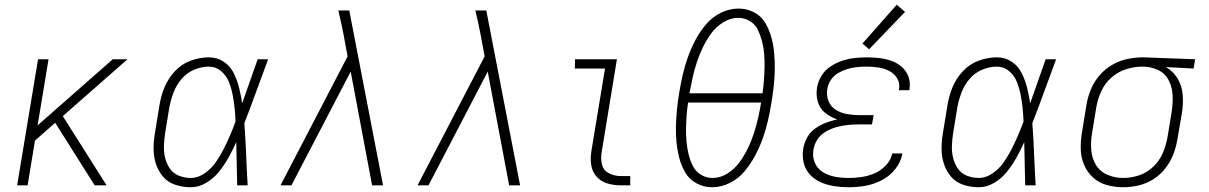

<svg xmlns="http://www.w3.org/2000/svg" viewBox="-20 -779 5080 807"><path d="M52 0H96L127 -188L212 -263L258 -190L378 0H428L244 -291L516 -530H454L138 -252L184 -530H140Z M782 8Q816 8 847.5 -11Q879 -30 901.5 -58.5Q924 -87 941.5 -118.5Q959 -150 973 -182Q974 -136 975 -91Q976 -46 977 0H1021Q1017 -65 1014.5 -130.5Q1012 -196 1007 -261Q1033 -328 1057.5 -395.5Q1082 -463 1107 -530H1063Q1047 -484 1030.5 -437.5Q1014 -391 998 -345Q993 -378 985 -410Q977 -442 962.5 -471.5Q948 -501 920.5 -519.5Q893 -538 858 -538Q820 -538 781.5 -524Q743 -510 714.5 -479Q686 -448 671 -411Q656 -374 650 -335L632 -225Q626 -192 625.5 -158Q625 -124 634.5 -93Q644 -62 664.5 -37.5Q685 -13 716.5 -2.5Q748 8 782 8ZM782 -31Q756 -31 732 -40.5Q708 -50 694 -70.5Q680 -91 674 -115.5Q668 -140 669 -166.5Q670 -193 674 -219L692 -329Q698 -360 709.5 -390.5Q721 -421 743 -447Q765 -473 796 -486Q827 -499 858 -499Q887 -499 909 -480.5Q931 -462 941.5 -436Q952 -410 957.5 -382Q963 -354 966 -325.5Q969 -297 970 -268Q959 -238 946.5 -209Q934 -180 919.5 -151.5Q905 -123 886.5 -96.5Q868 -70 840 -50.5Q812 -31 782 -31Z M1159 0H1205L1454 -478L1544 0H1590L1448 -735H1402Q1408 -711 1413 -687Q1418 -663 1423 -639L1441 -542Z M1735 0H1781L2030 -478L2120 0H2166L2024 -735H1978Q1984 -711 1989 -687Q1994 -663 1999 -639L2017 -542Z M2588 0H2629V-39H2588Q2562 -39 2539 -51Q2516 -63 2510 -88Q2504 -113 2509 -140L2573 -530H2397L2396 -491H2523L2466 -146Q2461 -117 2464.5 -88.5Q2468 -60 2486 -38.5Q2504 -17 2531.5 -8.5Q2559 0 2588 0Z M2973 8Q3011 8 3047.5 -10Q3084 -28 3110 -59.5Q3136 -91 3154.5 -126Q3173 -161 3186 -197.5Q3199 -234 3207.5 -271Q3216 -308 3222 -345Q3228 -381 3232 -416Q3236 -451 3236.5 -486Q3237 -521 3234 -555.5Q3231 -590 3222 -622.5Q3213 -655 3196 -683.5Q3179 -712 3149 -727.5Q3119 -743 3084 -743Q3046 -743 3009.5 -725Q2973 -707 2947 -676Q2921 -645 2902.5 -610Q2884 -575 2871 -538Q2858 -501 2849.5 -464Q2841 -427 2835 -390Q2829 -355 2825.5 -319.5Q2822 -284 2821 -249Q2820 -214 2823.5 -180Q2827 -146 2835.5 -113.5Q2844 -81 2861 -52.5Q2878 -24 2908.5 -8Q2939 8 2973 8ZM2878 -387V-388Q2884 -420 2891 -452Q2898 -484 2908.5 -516Q2919 -548 2933.5 -578.5Q2948 -609 2968.5 -637.5Q2989 -666 3019.5 -685Q3050 -704 3082 -704Q3110 -704 3132.5 -690Q3155 -676 3166 -652.5Q3177 -629 3183.5 -603.5Q3190 -578 3192 -551Q3194 -524 3193.5 -497Q3193 -470 3191 -442.5Q3189 -415 3185 -387ZM2975 -31Q2948 -31 2925.5 -45Q2903 -59 2891.5 -82.5Q2880 -106 2874 -131.5Q2868 -157 2865.5 -184Q2863 -211 2863.5 -238.5Q2864 -266 2866 -293.5Q2868 -321 2872 -348H3179Q3174 -316 3166.5 -283.5Q3159 -251 3149 -219.5Q3139 -188 3124 -157Q3109 -126 3088.5 -97.5Q3068 -69 3038 -50Q3008 -31 2975 -31Z M3547 8Q3582 8 3617 2Q3652 -4 3686 -21.5Q3720 -39 3743.5 -69Q3767 -99 3773 -134H3730Q3725 -107 3704 -84.5Q3683 -62 3656 -50.5Q3629 -39 3601.5 -35Q3574 -31 3547 -31Q3518 -31 3490.5 -36Q3463 -41 3439.5 -55Q3416 -69 3405 -94.5Q3394 -120 3399 -149Q3402 -172 3415.5 -192.5Q3429 -213 3450.5 -225.5Q3472 -238 3495 -244.5Q3518 -251 3540.5 -253.5Q3563 -256 3586 -256H3645L3652 -295H3593Q3566 -295 3540.5 -299.5Q3515 -304 3493.5 -317Q3472 -330 3462.5 -354Q3453 -378 3457 -404Q3460 -424 3472 -442.5Q3484 -461 3503 -472Q3522 -483 3542 -489Q3562 -495 3582.5 -497Q3603 -499 3623 -499Q3647 -499 3671 -495.5Q3695 -492 3716.5 -481.5Q3738 -471 3750.5 -450.5Q3763 -430 3759 -406Q3759 -403 3758 -400H3802Q3802 -404 3803 -408Q3807 -435 3797.5 -459Q3788 -483 3769 -499Q3750 -515 3726 -523.5Q3702 -532 3675.5 -535Q3649 -538 3623 -538Q3597 -538 3571 -535Q3545 -532 3519.5 -523.5Q3494 -515 3470.5 -499.5Q3447 -484 3432.5 -460Q3418 -436 3414 -410Q3409 -380 3417.5 -351Q3426 -322 3449 -304Q3472 -286 3499 -277Q3475 -272 3451.5 -263Q3428 -254 3406.5 -239Q3385 -224 3372.5 -201Q3360 -178 3356 -154Q3351 -124 3358 -95Q3365 -66 3384.5 -45Q3404 -24 3430.5 -12.5Q3457 -1 3487 3.5Q3517 8 3547 8ZM3633 -572 3784 -729 3749 -759 3605 -596Z M4094 8Q4128 8 4159.5 -11Q4191 -30 4213.5 -58.5Q4236 -87 4253.5 -118.5Q4271 -150 4285 -182Q4286 -136 4287 -91Q4288 -46 4289 0H4333Q4329 -65 4326.5 -130.5Q4324 -196 4319 -261Q4345 -328 4369.5 -395.5Q4394 -463 4419 -530H4375Q4359 -484 4342.5 -437.5Q4326 -391 4310 -345Q4305 -378 4297 -410Q4289 -442 4274.5 -471.5Q4260 -501 4232.5 -519.5Q4205 -538 4170 -538Q4132 -538 4093.5 -524Q4055 -510 4026.5 -479Q3998 -448 3983 -411Q3968 -374 3962 -335L3944 -225Q3938 -192 3937.5 -158Q3937 -124 3946.5 -93Q3956 -62 3976.5 -37.5Q3997 -13 4028.5 -2.5Q4060 8 4094 8ZM4094 -31Q4068 -31 4044 -40.5Q4020 -50 4006 -70.5Q3992 -91 3986 -115.5Q3980 -140 3981 -166.5Q3982 -193 3986 -219L4004 -329Q4010 -360 4021.5 -390.5Q4033 -421 4055 -447Q4077 -473 4108 -486Q4139 -499 4170 -499Q4199 -499 4221 -480.5Q4243 -462 4253.5 -436Q4264 -410 4269.5 -382Q4275 -354 4278 -325.5Q4281 -297 4282 -268Q4271 -238 4258.5 -209Q4246 -180 4231.5 -151.5Q4217 -123 4198.5 -96.5Q4180 -70 4152 -50.5Q4124 -31 4094 -31Z M4700 8Q4732 8 4765 0.5Q4798 -7 4827.5 -25.5Q4857 -44 4878.5 -72Q4900 -100 4912 -131.5Q4924 -163 4929 -195L4948 -305Q4954 -343 4951 -380.5Q4948 -418 4929.5 -449Q4911 -480 4880 -497L4997 -491L5003 -530L4786 -538H4785Q4752 -538 4718.5 -531Q4685 -524 4654 -506Q4623 -488 4600 -460.5Q4577 -433 4564 -400.5Q4551 -368 4546 -335L4528 -225Q4522 -190 4522.5 -154.5Q4523 -119 4536 -87.5Q4549 -56 4573.5 -33.5Q4598 -11 4631.5 -1.5Q4665 8 4700 8ZM4701 -31Q4666 -31 4634.5 -44.5Q4603 -58 4586 -86.5Q4569 -115 4566.5 -149.5Q4564 -184 4570 -219L4588 -329Q4594 -363 4609 -396Q4624 -429 4652 -453.5Q4680 -478 4714.5 -488.5Q4749 -499 4783 -499Q4817 -499 4847 -485Q4877 -471 4892 -442Q4907 -413 4908.5 -379Q4910 -345 4905 -311L4887 -201Q4881 -168 4867.5 -136Q4854 -104 4827.5 -78.5Q4801 -53 4767.5 -42Q4734 -31 4701 -31Z"/></svg>

Font: Iosevka Sparkle XLtObl
Style: Regular
Weight: 200
Italic angle: -9°
Designer: Belleve Invis
Foundry: Belleve Invis
Version: Version 4.5.0; ttfautohint (v1.8.3)